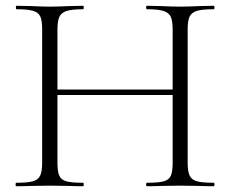

<svg xmlns="http://www.w3.org/2000/svg" viewBox="-20 -645 798 665"><path d="M489 -613Q486 -613 486 -619Q486 -625 489 -625L536 -624Q578 -622 605 -622Q630 -622 672 -624L720 -625Q723 -625 723 -619Q723 -613 720 -613Q681 -613 662.5 -607.5Q644 -602 637 -588Q630 -574 630 -544V-81Q630 -51 637 -36.5Q644 -22 662.5 -17Q681 -12 720 -12Q723 -12 723 -6Q723 0 720 0Q689 0 672 -1L605 -2L536 -1Q519 0 489 0Q486 0 486 -6Q486 -12 489 -12Q529 -12 547 -17Q565 -22 571.5 -36Q578 -50 578 -81V-542Q578 -572 571.5 -586.5Q565 -601 546.5 -607Q528 -613 489 -613ZM150 -335H600V-316H150ZM37 -613Q35 -613 35 -619Q35 -625 37 -625L86 -624Q128 -622 152 -622Q179 -622 221 -624L268 -625Q270 -625 270 -619Q270 -613 268 -613Q229 -613 210.5 -607Q192 -601 185.5 -586.5Q179 -572 179 -542V-81Q179 -50 185.5 -36Q192 -22 210 -17Q228 -12 268 -12Q270 -12 270 -6Q270 0 268 0Q238 0 220 -1L152 -2L86 -1Q68 0 36 0Q34 0 34 -6Q34 -12 36 -12Q75 -12 93.5 -17Q112 -22 119 -36.5Q126 -51 126 -81V-544Q126 -574 119.5 -588Q113 -602 94.5 -607.5Q76 -613 37 -613Z"/></svg>

Font: Cormorant Unicase Light
Style: Regular
Weight: 300
Designer: Christian Thalmann (Catharsis Fonts)
Foundry: Catharsis Fonts
Version: Version 4.000